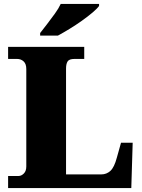

<svg xmlns="http://www.w3.org/2000/svg" viewBox="-20 -951 717 971"><path d="M21 0V-61H74Q88 -61 100.5 -73.5Q113 -86 113 -109V-602Q113 -628 99.5 -640.5Q86 -653 66 -653H21V-714H406V-653H357Q330 -653 322 -640.5Q314 -628 314 -604V-69H492Q519 -69 538.5 -87Q558 -105 571 -154L592 -229H651L644 0ZM183 -784Q198 -803 218 -829Q238 -855 257.5 -882Q277 -909 287 -931H481V-921Q472 -908 448.5 -888Q425 -868 394 -846Q363 -824 331 -804.5Q299 -785 273 -771H183Z"/></svg>

Font: Noto Serif Sinhala Black
Style: Regular
Weight: 900
Designer: Jelle Bosma - Monotype Design Team
Foundry: Monotype Imaging Inc.
Version: Version 2.007; ttfautohint (v1.8.4.7-5d5b)